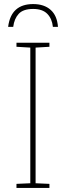

<svg xmlns="http://www.w3.org/2000/svg" viewBox="-20 -924 323 944"><path d="M223 0H61V-20L129 -23V-690L61 -694V-714H223V-694L155 -690V-23L223 -20ZM143 -904Q197 -904 229 -875.5Q261 -847 265 -792H240Q236 -832 212.5 -856Q189 -880 143 -880Q94 -880 72 -856Q50 -832 45 -792H20Q34 -904 143 -904Z"/></svg>

Font: Noto Sans Thin
Style: Regular
Weight: 100
Designer: Monotype Design Team
Foundry: Monotype Imaging Inc.
Version: Version 2.007